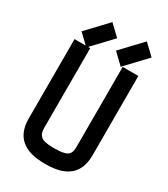

<svg xmlns="http://www.w3.org/2000/svg" viewBox="-215 -976 954 1088"><g transform="rotate(30 262.5 -432.0)"><path d="M267.6 -90.3Q294.4 -90.3 313 -93.5Q331.5 -96.7 342.5 -102.1Q353.5 -107.4 359.4 -117.4Q365.2 -127.4 366.9 -137.9Q368.7 -148.4 368.7 -164.6V-683.6H471.2V-164.6Q471.2 12.2 267.6 12.2H257.8Q53.7 12.2 53.7 -164.6V-683.6H156.2V-164.6Q156.2 -144.5 159.9 -132.1Q163.6 -119.6 174.1 -109.4Q184.6 -99.1 205.1 -94.7Q225.6 -90.3 257.8 -90.3ZM358.4 -678.7 289.6 -744.6 415 -877.4 483.9 -811.5ZM134.8 -675.8 65.9 -741.7 191.4 -874.5 260.3 -808.6Z"/></g></svg>

Font: Anka/Coder Condensed
Style: Bold
Weight: 700
Width: 4
Monospace: yes
Version: Version 001.100